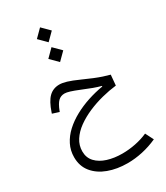

<svg xmlns="http://www.w3.org/2000/svg" viewBox="-284 -991 1234 1431"><g transform="rotate(-30 333.5 -276.0)"><path d="M248.7 -643.5 312.7 -579.4 377 -643.5 312.7 -707.7ZM248.7 -814.1 312.7 -749.9 377 -814.1 312.7 -878.2ZM223.8 -437.4Q169.7 -437.4 133.5 -402.3Q97.4 -367.2 70.3 -286.2L67.2 -276.8L124.5 -258.6L127.9 -267.5Q147.3 -317.8 169.1 -339Q190.9 -360.2 223.5 -360.2Q240.5 -360.2 268.2 -351.7Q296 -343.3 346.7 -322.5Q392.9 -303.3 427.9 -290.4Q463 -277.5 494.2 -269.4V-264.5Q428.3 -253.3 363.7 -232.2Q299.2 -211 242.4 -180Q185.7 -149.1 141.9 -108.9Q98.2 -68.8 73.3 -19.4Q48.4 30 48.4 87.9Q48.4 164.8 91.9 217.8Q135.4 270.9 209.1 298.2Q282.7 325.5 373.5 325.5Q437.1 325.5 502.6 311.1Q568.1 296.8 630 268.6L594.7 199Q545.8 220.8 488.9 232.2Q431.9 243.7 374.2 243.7Q305.5 243.7 248.3 225.8Q191.1 207.8 157.1 171.5Q123.1 135.2 123.1 80.6Q123.1 28.5 151.4 -15.2Q179.6 -58.9 227.6 -93.7Q275.7 -128.4 335.8 -154.4Q395.9 -180.3 460.4 -196.7Q524.8 -213.1 585 -219.9L593 -309.4Q564.1 -317 534.2 -326.9Q504.3 -336.8 468.1 -351.6Q432 -366.4 384.5 -387.7Q320.7 -416.3 284.8 -426.8Q249 -437.4 223.8 -437.4Z"/></g></svg>

Font: Estedad VF
Style: Regular
Weight: 100
Designer: Amin Abedi
Version: Version 7.3